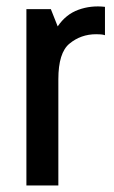

<svg xmlns="http://www.w3.org/2000/svg" viewBox="-20 -569 349 589"><path d="M61 0V-541H136L157 -488Q182 -525 220.5 -539Q259 -553 302 -548V-461Q296 -463 289 -463.5Q282 -464 275 -464Q228 -464 193 -435Q159 -407 159 -326V0Z"/></svg>

Font: Medium
Style: Regular
Weight: 500
Designer: Fernando Haro
Foundry: deFharo
Version: Version 1.787